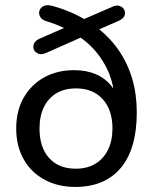

<svg xmlns="http://www.w3.org/2000/svg" viewBox="-20 -729 605 758"><path d="M277 9Q208 9 155 -20Q102 -49 73 -101Q44 -153 44 -222Q44 -291 73 -342.5Q102 -394 153.5 -423Q205 -452 273 -452Q321 -452 358.5 -436Q396 -420 421.5 -387.5Q447 -355 457 -303H434Q435 -399 395.5 -471Q356 -543 290 -586H311L162 -520Q144 -512 131.5 -517Q119 -522 114 -532.5Q109 -543 114 -556Q119 -569 138 -577L245 -624L248 -611Q229 -621 208 -629.5Q187 -638 164 -645Q146 -650 139 -662Q132 -674 135.5 -686Q139 -698 151 -704.5Q163 -711 182 -707Q223 -696 258 -681Q293 -666 324 -647L299 -648L423 -702Q440 -710 452.5 -705.5Q465 -701 470.5 -690Q476 -679 471.5 -667Q467 -655 449 -647L360 -608L363 -620Q414 -581 449 -530Q484 -479 502 -418Q520 -357 520 -285Q520 -214 504.5 -159.5Q489 -105 458 -67.5Q427 -30 382 -10.5Q337 9 277 9ZM279 -63Q324 -63 356.5 -82.5Q389 -102 406.5 -138Q424 -174 424 -222Q424 -295 385.5 -337.5Q347 -380 280 -380Q235 -380 203 -361Q171 -342 153.5 -306.5Q136 -271 136 -222Q136 -147 174 -105Q212 -63 279 -63Z"/></svg>

Font: Nunito Medium
Style: Regular
Weight: 500
Designer: Vernon Adams
Foundry: Vernon Adams
Version: Version 3.602